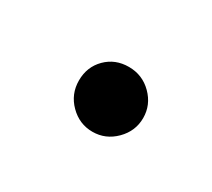

<svg xmlns="http://www.w3.org/2000/svg" viewBox="-36 -111 182 165"><g transform="rotate(30 55.0 -28.0)"><path d="M60 4Q47 4 37.5 -5.5Q28 -15 28 -28.5Q28 -42 37 -51Q46 -60 59.5 -60Q73 -60 82.5 -50.5Q92 -41 92 -28Q92 -15 82.5 -5.5Q73 4 60 4Z"/></g></svg>

Font: Italiana
Style: Regular
Weight: 400
Designer: Santiago Orozco
Foundry: Santiago Orozco
Version: Version 001.001